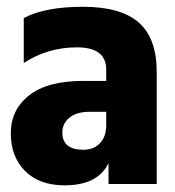

<svg xmlns="http://www.w3.org/2000/svg" viewBox="-20 -976 515 564"><path d="M224.6 -738.3H292V-771.5Q292 -836.9 206.1 -836.9Q120.1 -836.9 49.8 -791V-922.9Q112.3 -956.1 223.6 -956.1Q335 -956.1 387.7 -909.7Q440.4 -863.3 440.4 -764.6V-435.5H298.8V-497.1Q267.6 -431.6 169.9 -431.6Q95.7 -431.6 53.7 -473.6Q11.7 -515.6 11.7 -584.5Q11.7 -653.3 65.4 -695.8Q119.1 -738.3 224.6 -738.3ZM163.1 -586.9Q163.1 -536.1 224.6 -536.1Q255.9 -536.1 273.9 -555.7Q292 -575.2 292 -607.4V-647.5H242.2Q205.1 -647.5 184.1 -630.4Q163.1 -613.3 163.1 -586.9Z"/></svg>

Font: GenEi M Gothic v2 Heavy
Style: Regular
Weight: 800
Version: Version 2.0